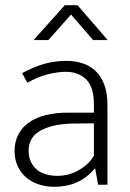

<svg xmlns="http://www.w3.org/2000/svg" viewBox="-20 -710 500 738"><path d="M65 -429Q112 -454 151.5 -465Q191 -476 236 -476Q268 -476 296.5 -467Q325 -458 346.5 -438Q368 -418 380.5 -385.5Q393 -353 393 -306V0H357L346 -62H344Q315 -27 276 -9.5Q237 8 189 8Q156 8 128 -1.5Q100 -11 79.5 -29Q59 -47 47.5 -72.5Q36 -98 36 -129Q36 -166 51 -194Q66 -222 93 -240.5Q120 -259 157.5 -268Q195 -277 241 -277H341V-308Q341 -376 311 -405Q281 -434 233 -434Q204 -434 166 -425Q128 -416 85 -392ZM341 -236 258 -235Q213 -234 181 -225.5Q149 -217 128.5 -203.5Q108 -190 99 -171.5Q90 -153 90 -132Q90 -106 99 -87.5Q108 -69 123 -57Q138 -45 158.5 -39.5Q179 -34 202 -34Q220 -34 239 -38.5Q258 -43 276.5 -52.5Q295 -62 312 -76.5Q329 -91 341 -112ZM394 -556H338L253 -654L166 -556H109L229 -690H278Z"/></svg>

Font: Mukta Mahee ExtraLight
Style: Regular
Weight: 275
Designer: Shuchita Grover, Noopur Datye, Girish Dalvi, Yashodeep Gholap
Foundry: Ek Type
Version: Version 2.538;PS 1.000;hotconv 16.6.51;makeotf.lib2.5.65220;